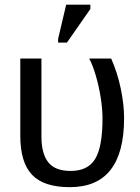

<svg xmlns="http://www.w3.org/2000/svg" viewBox="-20 -773 587 803"><path d="M499 -278.8Q499 9.8 272 9.8Q163.1 9.8 114 -42Q64.9 -93.8 64.9 -204.6V-528.3H153.3V-201.7Q153.3 -130.4 181.9 -94.2Q210.4 -58.1 275.9 -58.1Q347.7 -58.1 378.2 -108.6Q408.7 -159.2 408.7 -276.9Q408.7 -318.8 400.9 -366.7Q393.1 -414.6 380.4 -457.8Q367.7 -501 353 -528.3H444.8Q470.7 -470.7 484.9 -403.3Q499 -335.9 499 -278.8ZM357.9 -735.4 259.8 -594.7H223.1V-610.8L256.8 -753.4H357.9Z"/></svg>

Font: Arimo
Style: Regular
Weight: 400
Designer: Steve Matteson
Foundry: Monotype Imaging Inc.
Version: Version 1.33